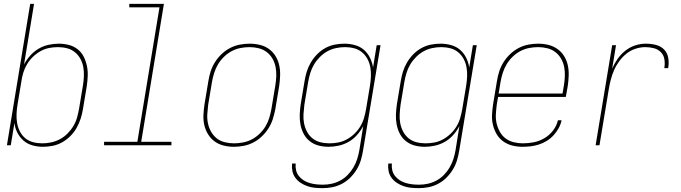

<svg xmlns="http://www.w3.org/2000/svg" viewBox="-20 -755 3540 998"><path d="M203 8Q175 8 148.5 0.5Q122 -7 102.5 -24Q83 -41 70.5 -65Q58 -89 55 -116L36 0H16L137 -735H157L105 -420Q118 -445 137.5 -466.5Q157 -488 181 -502Q205 -516 232 -522Q259 -528 285 -528Q312 -528 337.5 -521.5Q363 -515 383 -499.5Q403 -484 414.5 -461.5Q426 -439 431.5 -413.5Q437 -388 436 -361Q435 -334 431 -307L411 -187Q407 -162 399 -137.5Q391 -113 378 -90Q365 -67 345.5 -47.5Q326 -28 302.5 -15Q279 -2 253.5 3Q228 8 203 8ZM200 -10Q223 -10 246.5 -15Q270 -20 291.5 -31.5Q313 -43 331 -61Q349 -79 361.5 -100Q374 -121 380.5 -144Q387 -167 391 -190L411 -310Q415 -334 416 -358.5Q417 -383 413 -406Q409 -429 398 -449Q387 -469 369.5 -483.5Q352 -498 329 -504Q306 -510 281 -510Q258 -510 235 -505.5Q212 -501 190.5 -489Q169 -477 151 -459.5Q133 -442 120.5 -421Q108 -400 101 -377Q94 -354 91 -331L71 -211Q67 -187 66 -162.5Q65 -138 69 -115Q73 -92 83.5 -71.5Q94 -51 111.5 -36.5Q129 -22 152 -16Q175 -10 200 -10Z M871 0H521V-18H694L809 -717H652V-735H832L714 -18H871Z M1195 8Q1168 8 1142 1.5Q1116 -5 1095.5 -20Q1075 -35 1061.5 -57Q1048 -79 1042 -105Q1036 -131 1037.5 -158.5Q1039 -186 1043 -213L1063 -333Q1067 -359 1075 -384Q1083 -409 1097.5 -432Q1112 -455 1132 -474Q1152 -493 1176 -505.5Q1200 -518 1226 -523Q1252 -528 1278 -528Q1305 -528 1331.5 -521.5Q1358 -515 1378.5 -500Q1399 -485 1412.5 -463Q1426 -441 1431.5 -415Q1437 -389 1436 -361.5Q1435 -334 1431 -307L1411 -187Q1406 -161 1398 -136Q1390 -111 1375.5 -88Q1361 -65 1341 -46Q1321 -27 1297 -14.5Q1273 -2 1247 3Q1221 8 1195 8ZM1196 -10Q1219 -10 1243 -14.5Q1267 -19 1289 -30.5Q1311 -42 1329.5 -60Q1348 -78 1360.5 -99Q1373 -120 1380 -143.5Q1387 -167 1391 -190L1411 -310Q1415 -334 1416 -358.5Q1417 -383 1412.5 -406.5Q1408 -430 1396.5 -450Q1385 -470 1367 -484Q1349 -498 1325.5 -504Q1302 -510 1277 -510Q1254 -510 1230.5 -505.5Q1207 -501 1185 -489.5Q1163 -478 1144.5 -460Q1126 -442 1113.5 -421Q1101 -400 1093.5 -376.5Q1086 -353 1082 -330L1062 -210Q1059 -186 1057.5 -161.5Q1056 -137 1061 -113.5Q1066 -90 1077.5 -70Q1089 -50 1106.5 -36Q1124 -22 1147.5 -16Q1171 -10 1196 -10Z M1657 223Q1636 223 1616 221Q1596 219 1577.5 212.5Q1559 206 1543 195.5Q1527 185 1515.5 169.5Q1504 154 1500 135Q1496 116 1498 95H1517Q1515 113 1519 130Q1523 147 1533.5 160Q1544 173 1558 182Q1572 191 1588.5 196Q1605 201 1623 203Q1641 205 1658 205Q1681 205 1704 200Q1727 195 1748.5 183.5Q1770 172 1787.5 154Q1805 136 1817.5 114.5Q1830 93 1837 70.5Q1844 48 1848 25L1868 -100Q1855 -75 1836 -53.5Q1817 -32 1792.5 -18Q1768 -4 1741 2Q1714 8 1688 8Q1661 8 1636 1.5Q1611 -5 1591 -20.5Q1571 -36 1559 -58.5Q1547 -81 1542 -106.5Q1537 -132 1538 -159Q1539 -186 1543 -213L1563 -333Q1567 -358 1574.5 -382.5Q1582 -407 1595.5 -430Q1609 -453 1628 -472.5Q1647 -492 1670.5 -505Q1694 -518 1719.5 -523Q1745 -528 1770 -528Q1798 -528 1825 -520.5Q1852 -513 1871.5 -496Q1891 -479 1903 -455Q1915 -431 1919 -404L1938 -520H1958L1867 28Q1863 53 1855.5 78Q1848 103 1834 126Q1820 149 1800.5 168.5Q1781 188 1757 200.5Q1733 213 1707.5 218Q1682 223 1657 223ZM1692 -10Q1715 -10 1738.5 -14.5Q1762 -19 1783.5 -31Q1805 -43 1823 -60.5Q1841 -78 1853.5 -99Q1866 -120 1872.5 -143Q1879 -166 1883 -189L1903 -309Q1907 -333 1908 -357.5Q1909 -382 1905 -405Q1901 -428 1890 -448.5Q1879 -469 1861.5 -483.5Q1844 -498 1821 -504Q1798 -510 1773 -510Q1750 -510 1726.5 -505Q1703 -500 1682 -488.5Q1661 -477 1643 -459Q1625 -441 1612.5 -420Q1600 -399 1593 -376Q1586 -353 1582 -330L1562 -210Q1559 -186 1557.5 -161.5Q1556 -137 1560.5 -114Q1565 -91 1575.5 -71Q1586 -51 1603.5 -36.5Q1621 -22 1644 -16Q1667 -10 1692 -10Z M2157 223Q2136 223 2116 221Q2096 219 2077.5 212.5Q2059 206 2043 195.5Q2027 185 2015.5 169.5Q2004 154 2000 135Q1996 116 1998 95H2017Q2015 113 2019 130Q2023 147 2033.5 160Q2044 173 2058 182Q2072 191 2088.5 196Q2105 201 2123 203Q2141 205 2158 205Q2181 205 2204 200Q2227 195 2248.5 183.5Q2270 172 2287.5 154Q2305 136 2317.5 114.5Q2330 93 2337 70.5Q2344 48 2348 25L2368 -100Q2355 -75 2336 -53.5Q2317 -32 2292.5 -18Q2268 -4 2241 2Q2214 8 2188 8Q2161 8 2136 1.5Q2111 -5 2091 -20.5Q2071 -36 2059 -58.5Q2047 -81 2042 -106.5Q2037 -132 2038 -159Q2039 -186 2043 -213L2063 -333Q2067 -358 2074.5 -382.5Q2082 -407 2095.5 -430Q2109 -453 2128 -472.5Q2147 -492 2170.5 -505Q2194 -518 2219.5 -523Q2245 -528 2270 -528Q2298 -528 2325 -520.5Q2352 -513 2371.5 -496Q2391 -479 2403 -455Q2415 -431 2419 -404L2438 -520H2458L2367 28Q2363 53 2355.5 78Q2348 103 2334 126Q2320 149 2300.5 168.5Q2281 188 2257 200.5Q2233 213 2207.5 218Q2182 223 2157 223ZM2192 -10Q2215 -10 2238.5 -14.5Q2262 -19 2283.5 -31Q2305 -43 2323 -60.5Q2341 -78 2353.5 -99Q2366 -120 2372.5 -143Q2379 -166 2383 -189L2403 -309Q2407 -333 2408 -357.5Q2409 -382 2405 -405Q2401 -428 2390 -448.5Q2379 -469 2361.5 -483.5Q2344 -498 2321 -504Q2298 -510 2273 -510Q2250 -510 2226.5 -505Q2203 -500 2182 -488.5Q2161 -477 2143 -459Q2125 -441 2112.5 -420Q2100 -399 2093 -376Q2086 -353 2082 -330L2062 -210Q2059 -186 2057.5 -161.5Q2056 -137 2060.5 -114Q2065 -91 2075.5 -71Q2086 -51 2103.5 -36.5Q2121 -22 2144 -16Q2167 -10 2192 -10Z M2696 8Q2668 8 2642.5 1.5Q2617 -5 2596 -20Q2575 -35 2562 -57Q2549 -79 2542.5 -105Q2536 -131 2537.5 -158.5Q2539 -186 2543 -213L2563 -333Q2567 -359 2575 -384Q2583 -409 2597.5 -432Q2612 -455 2632 -474Q2652 -493 2676 -505.5Q2700 -518 2726 -523Q2752 -528 2777 -528Q2805 -528 2831 -521.5Q2857 -515 2878 -500Q2899 -485 2912.5 -463Q2926 -441 2931.5 -415Q2937 -389 2936 -361.5Q2935 -334 2931 -307L2921 -251H2569L2562 -210Q2559 -186 2557.5 -161Q2556 -136 2561.5 -113Q2567 -90 2578.5 -69.5Q2590 -49 2608 -35.5Q2626 -22 2649.5 -16Q2673 -10 2697 -10Q2726 -10 2754.5 -15.5Q2783 -21 2809.5 -36.5Q2836 -52 2855 -77Q2874 -102 2880 -130H2899Q2895 -109 2884 -89Q2873 -69 2857.5 -52Q2842 -35 2822.5 -23Q2803 -11 2781.5 -4Q2760 3 2738.5 5.5Q2717 8 2696 8ZM2572 -269H2904L2911 -310Q2915 -334 2916 -359Q2917 -384 2912.5 -407Q2908 -430 2896.5 -450Q2885 -470 2867 -484Q2849 -498 2825.5 -504Q2802 -510 2777 -510Q2754 -510 2730.5 -505.5Q2707 -501 2685 -489.5Q2663 -478 2644.5 -460Q2626 -442 2613.5 -421Q2601 -400 2593.5 -376.5Q2586 -353 2582 -330Z M3076 0 3162 -520H3182L3162 -398Q3173 -424 3190 -448.5Q3207 -473 3230.5 -491.5Q3254 -510 3281.5 -519Q3309 -528 3337 -528Q3364 -528 3389.5 -521.5Q3415 -515 3432 -497.5Q3449 -480 3453.5 -454Q3458 -428 3453 -401H3433Q3437 -424 3433.5 -446.5Q3430 -469 3415 -484Q3400 -499 3378.5 -504.5Q3357 -510 3334 -510Q3309 -510 3283 -501.5Q3257 -493 3236 -476Q3215 -459 3198.5 -436.5Q3182 -414 3171.5 -389.5Q3161 -365 3154.5 -339.5Q3148 -314 3144 -289L3096 0Z"/></svg>

Font: Iosevka Term Curly Th Obl
Style: Regular
Weight: 100
Italic angle: -9°
Designer: Belleve Invis
Foundry: Belleve Invis
Version: Version 32.3.0